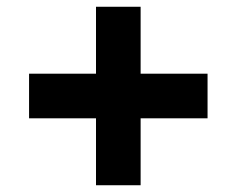

<svg xmlns="http://www.w3.org/2000/svg" viewBox="-20 -548 700 568"><path d="M264 -198H66V-330H264V-528H396V-330H594V-198H396V0H264Z"/></svg>

Font: Archivo Black
Style: Regular
Weight: 400
Designer: Hector Gatti
Foundry: Omnibus-Type
Version: Version 1.101; ttfautohint (v1.8)